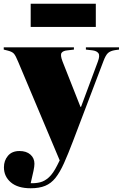

<svg xmlns="http://www.w3.org/2000/svg" viewBox="-30 -776 656 1026"><path d="M134 230Q65 230 28 198.5Q-9 167 -9 118Q-9 82 12.5 56.5Q34 31 74 31Q111 31 132.5 50Q154 69 154 99Q154 113 149 137Q144 161 134 203Q161 204 185 198Q209 192 231.5 171.5Q254 151 276 107L289 81L67 -446Q54 -478 44.5 -489Q35 -500 10 -506L-10 -511V-523H365V-511L331 -507Q307 -505 299 -493.5Q291 -482 304 -448L400 -205H403L493 -447Q505 -479 496 -491.5Q487 -504 464 -507L429 -511V-523H606V-511L584 -508Q560 -504 547.5 -493Q535 -482 523 -450L361 -24Q334 47 312 96Q290 145 266.5 174.5Q243 204 211.5 217Q180 230 134 230ZM134 -632V-756H482V-632Z"/></svg>

Font: Literata 72pt Black
Style: Regular
Weight: 900
Designer: Latin by Veronika Burian and Jose Scaglione. Greek by Irene Vlachou. Cyrillic by Vera Evstafieva.
Foundry: TypeTogether
Version: Version 3.002